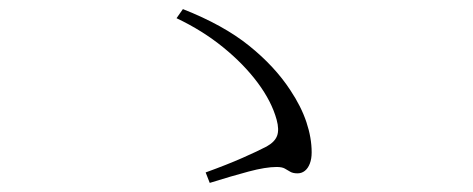

<svg xmlns="http://www.w3.org/2000/svg" viewBox="-20 -559 1040 422"><path d="M634 -178Q624 -178 618 -181.5Q612 -185 606 -188.5Q600 -192 588 -192Q564 -192 526.5 -182Q489 -172 441 -157L432 -180Q479 -197 513 -212Q547 -227 566 -237Q584 -247 589 -260.5Q594 -274 588 -296Q577 -336 546.5 -377Q516 -418 470.5 -455Q425 -492 368 -519L382 -539Q471 -504 527.5 -458.5Q584 -413 618 -361Q642 -325 653.5 -290.5Q665 -256 665 -224Q665 -210 661 -199.5Q657 -189 650 -183.5Q643 -178 634 -178Z"/></svg>

Font: Noto Serif SC ExtraLight ExtraLight
Style: Regular
Weight: 250
Version: Version 2.002-H1;hotconv 1.1.0;makeotfexe 2.6.0